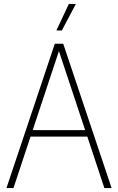

<svg xmlns="http://www.w3.org/2000/svg" viewBox="-20 -964 605 984"><path d="M13 0 261 -740H304L552 0H515L427.5 -264H136.5L49 0ZM147.5 -297H416.5L282 -702ZM269 -808 333 -944H369L297 -808Z"/></svg>

Font: Encode Sans Condensed Thin
Style: Regular
Weight: 100
Width: 3
Designer: Multiple Designers
Foundry: Impallari Type
Version: Version 3.000; ttfautohint (v1.8.3) -l 8 -r 50 -G 200 -x 14 